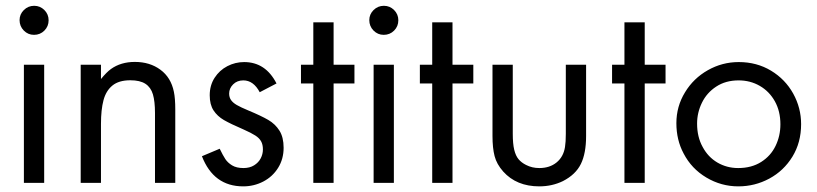

<svg xmlns="http://www.w3.org/2000/svg" viewBox="-20 -643 2871 675"><path d="M64 0V-415.5H135.3V0ZM64 -607.9Q79.1 -622.6 100.1 -622.6Q121.1 -622.6 136 -607.7Q150.9 -592.8 150.9 -571.8Q150.9 -550.3 136 -535.4Q121.1 -520.5 99.6 -520.5Q78.6 -520.5 63.7 -535.6Q48.8 -550.8 48.8 -572.3Q48.8 -592.8 64 -607.9Z M263.7 -415.5H335V-365.2Q355 -389.6 370.1 -400.4Q404.8 -425.3 454.1 -425.3Q506.8 -425.3 543.9 -397.9Q581.1 -370.6 591.3 -320.3Q596.2 -297.4 596.2 -257.8V0H524.9V-245.6Q524.9 -286.6 517.6 -311.3Q510.3 -335.9 491.2 -348.4Q472.2 -360.8 438 -360.8Q397.9 -360.8 375.2 -342.3Q352.5 -323.7 343.8 -290.5Q335 -257.3 335 -207.5V0H263.7Z M689.9 -93.8 752.4 -120.1Q763.7 -96.7 772.2 -83.7Q780.8 -70.8 796.1 -61.5Q811.5 -52.2 835.9 -52.2Q857.9 -52.2 873.3 -61.8Q888.7 -71.3 896.5 -86.2Q904.3 -101.1 904.3 -117.7Q904.3 -134.8 897.9 -146.2Q891.6 -157.7 877.4 -166.7Q863.3 -175.8 836.9 -187.5Q790.5 -207.5 767.3 -220.9Q744.1 -234.4 730.7 -254.9Q717.3 -275.4 717.3 -308.1Q717.3 -342.8 734.4 -369.4Q751.5 -396 779.3 -410.4Q807.1 -424.8 838.4 -424.8Q913.6 -424.8 952.1 -349.6L893.1 -318.8Q871.1 -360.4 835.4 -360.4Q813.5 -360.4 799.6 -346.4Q785.6 -332.5 785.6 -314Q785.6 -300.8 792.2 -291.3Q798.8 -281.7 812.7 -273.7Q826.7 -265.6 852.5 -254.9Q898.4 -235.8 923.1 -221.4Q947.8 -207 962.4 -183.8Q977.1 -160.6 977.1 -123.5Q977.1 -84 957.8 -53Q938.5 -22 905.8 -4.9Q873 12.2 835 12.2Q731 12.2 689.9 -93.8Z M1038.1 -349.6V-415.5H1081.5V-564.5H1152.8V-415.5H1226.1V-349.6H1152.8V0H1081.5V-349.6Z M1293.5 0V-415.5H1364.7V0ZM1293.5 -607.9Q1308.6 -622.6 1329.6 -622.6Q1350.6 -622.6 1365.5 -607.7Q1380.4 -592.8 1380.4 -571.8Q1380.4 -550.3 1365.5 -535.4Q1350.6 -520.5 1329.1 -520.5Q1308.1 -520.5 1293.2 -535.6Q1278.3 -550.8 1278.3 -572.3Q1278.3 -592.8 1293.5 -607.9Z M1456.1 -349.6V-415.5H1499.5V-564.5H1570.8V-415.5H1644V-349.6H1570.8V0H1499.5V-349.6Z M1782.7 -415.5V-172.9Q1782.7 -137.7 1787.8 -116.5Q1793 -95.2 1803 -83.3Q1813 -71.3 1829.6 -63Q1850.6 -52.2 1876 -52.2Q1912.6 -52.2 1936.8 -72Q1960.9 -91.8 1966.3 -126Q1969.2 -143.6 1969.2 -172.9V-415.5H2040.5V-165Q2040.5 -104 2022.2 -66.7Q2003.9 -29.3 1959 -6.3Q1920.9 12.2 1876 12.2Q1795.9 12.2 1749 -40Q1726.1 -65.9 1718.8 -94.2Q1711.4 -122.6 1711.4 -165V-415.5Z M2131.8 -349.6V-415.5H2175.3V-564.5H2246.6V-415.5H2319.8V-349.6H2246.6V0H2175.3V-349.6Z M2388.2 -318.4Q2418 -367.7 2468.5 -396.2Q2519 -424.8 2577.1 -424.8Q2640.6 -424.8 2690.7 -394.5Q2740.7 -364.3 2768.6 -314Q2796.4 -263.7 2796.4 -206.5Q2796.4 -142.1 2765.9 -92.3Q2735.4 -42.5 2684.6 -15.1Q2633.8 12.2 2575.7 12.2Q2515.6 12.2 2463.4 -18.8Q2411.1 -49.8 2383.3 -103.5Q2357.9 -150.9 2357.9 -210Q2357.9 -269 2388.2 -318.4ZM2450.2 -126.5Q2469.2 -90.8 2502.2 -71.5Q2535.2 -52.2 2575.2 -52.2Q2622.1 -52.2 2655.8 -73.5Q2689.5 -94.7 2706.5 -129.9Q2723.6 -165 2723.6 -206.1Q2723.6 -252 2704.1 -286.9Q2684.6 -321.8 2651.1 -341.1Q2617.7 -360.4 2576.7 -360.4Q2531.2 -360.4 2498 -338.6Q2464.8 -316.9 2447.8 -282Q2430.7 -247.1 2430.7 -208.5Q2430.7 -161.6 2450.2 -126.5Z"/></svg>

Font: NMS Futura Pro Book
Style: Regular
Weight: 400
Designer: Blend3rman
Version: Version 0.1